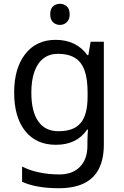

<svg xmlns="http://www.w3.org/2000/svg" viewBox="-20 -757 655 1017"><path d="M275 -546Q328 -546 370.5 -526Q413 -506 443 -465H448L460 -536H530V9Q530 85 504 136.5Q478 188 425 214Q372 240 290 240Q232 240 183.5 231.5Q135 223 97 206V125Q135 145 186 156Q237 167 295 167Q364 167 403.5 126.5Q443 86 443 16V-5Q443 -17 444 -39.5Q445 -62 446 -71H442Q414 -30 372.5 -10Q331 10 276 10Q172 10 113.5 -63Q55 -136 55 -267Q55 -395 113.5 -470.5Q172 -546 275 -546ZM287 -472Q242 -472 210.5 -448Q179 -424 162.5 -378Q146 -332 146 -266Q146 -167 182.5 -114.5Q219 -62 289 -62Q330 -62 359 -72.5Q388 -83 407 -105.5Q426 -128 435 -163Q444 -198 444 -246V-267Q444 -340 427.5 -385Q411 -430 376 -451Q341 -472 287 -472ZM298 -737Q318 -737 333.5 -723.5Q349 -710 349 -681Q349 -653 333.5 -639Q318 -625 298 -625Q276 -625 261 -639Q246 -653 246 -681Q246 -710 261 -723.5Q276 -737 298 -737Z"/></svg>

Font: hexguzrati15
Style: Regular
Weight: 400
Designer: Jelle Bosma - Monotype Design Team
Foundry: Monotype Imaging Inc.
Version: Version 2.006